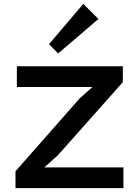

<svg xmlns="http://www.w3.org/2000/svg" viewBox="-20 -971 717 991"><path d="M488 -873 280 -695 233 -743 410 -951ZM617 0H60V-87L391 -463L456 -521L457 -522H67V-629H614V-547L279 -170L210 -108L211 -107H617Z"/></svg>

Font: Sinkin Sans 500 Medium
Style: 500 Medium
Weight: 500
Designer: Keith Bates
Foundry: K-Type
Version: Sinkin Sans (version 1.0)  by Keith Bates   •   © 2014   www